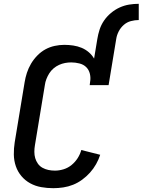

<svg xmlns="http://www.w3.org/2000/svg" viewBox="-20 -978 747 1006"><path d="M490 -774Q494 -799 502 -823.5Q510 -848 525 -870Q540 -892 561.5 -910Q583 -928 607.5 -939Q632 -950 657 -954Q682 -958 707 -958V-873Q687 -873 666 -867.5Q645 -862 628.5 -847.5Q612 -833 602 -813.5Q592 -794 589 -774ZM259 8Q227 8 196 2.5Q165 -3 138.5 -17.5Q112 -32 92.5 -55Q73 -78 63 -107Q53 -136 52.5 -168Q52 -200 57 -232L109 -547Q113 -572 121 -596.5Q129 -621 142.5 -644Q156 -667 175.5 -687Q195 -707 218 -719.5Q241 -732 266.5 -737.5Q292 -743 317 -743Q341 -743 364 -739.5Q387 -736 407.5 -727.5Q428 -719 445 -704.5Q462 -690 473 -671L490 -774H589L549 -532H450L452 -548Q456 -570 451 -591Q446 -612 432 -626Q418 -640 396.5 -645.5Q375 -651 353 -651Q337 -651 321 -648Q305 -645 289.5 -638Q274 -631 260.5 -619.5Q247 -608 238 -593.5Q229 -579 223 -563.5Q217 -548 215 -532L163 -217Q160 -200 160 -182.5Q160 -165 164.5 -149.5Q169 -134 178.5 -120.5Q188 -107 202.5 -99Q217 -91 233.5 -87.5Q250 -84 268 -84Q290 -84 313 -91Q336 -98 355 -113.5Q374 -129 387 -149.5Q400 -170 406 -192L505 -167Q497 -142 483.5 -118Q470 -94 451.5 -73.5Q433 -53 410.5 -36.5Q388 -20 363 -10Q338 0 311.5 4Q285 8 259 8Z"/></svg>

Font: Iosevka Aile Semibold
Style: Italic
Weight: 600
Italic angle: -9°
Designer: Belleve Invis
Foundry: Belleve Invis
Version: Version 31.1.0; ttfautohint (v1.8.4)